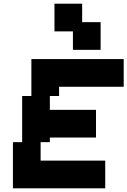

<svg xmlns="http://www.w3.org/2000/svg" viewBox="-20 -1020 690 1040"><path d="M300 -550H650V-700H150V-500H100V-250H50V0H550V-150H200V-250H250V-275H500V-425H250V-500H300ZM275 -850H375V-750H525V-900H425V-1000H275Z"/></svg>

Font: LS-VG5000 Bold Shifted
Style: Regular
Weight: 400
Designer: Justin Bihan, 2021
Foundry: Justin Bihan, 2021
Version: Version 1.000;Glyphs 3.1.2 (3151)